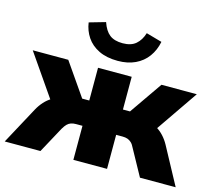

<svg xmlns="http://www.w3.org/2000/svg" viewBox="-114 -866 1127 997"><g transform="rotate(15 449.5 -367.5)"><path d="M-10 0 98 -200Q111 -224 129 -244Q147 -264 169 -276.5Q191 -289 218 -292L187 -236L8 -495H199L321 -319H359V-495H540V-319H578L700 -495H890L712 -236L681 -292Q708 -289 730 -276Q752 -263 770 -243.5Q788 -224 801 -200L909 0H717L640 -140Q632 -157 622.5 -166Q613 -175 601.5 -179Q590 -183 575 -183H540V0H359V-183H324Q309 -183 297.5 -179Q286 -175 277 -166Q268 -157 258 -140L182 0ZM448 -556Q388 -556 346 -576.5Q304 -597 280.5 -632Q257 -667 251 -710L338 -735Q353 -691 378.5 -671Q404 -651 449 -651Q494 -651 519.5 -673Q545 -695 557 -734L642 -710Q633 -664 607.5 -629Q582 -594 541.5 -575Q501 -556 448 -556Z"/></g></svg>

Font: Nunito Sans 11pt Black
Style: Regular
Weight: 900
Version: Version 3.101;gftools[0.9.27]